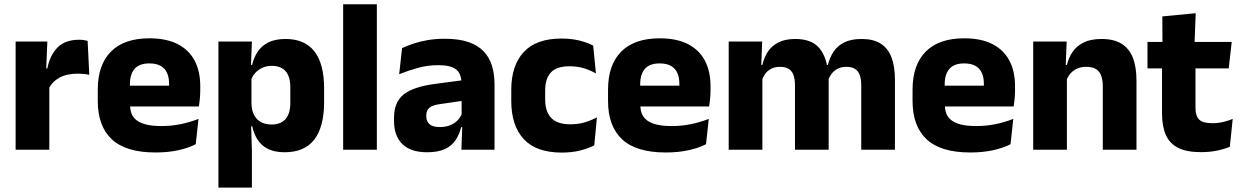

<svg xmlns="http://www.w3.org/2000/svg" viewBox="-20 -680 5632 872"><path d="M201 -276 159 -369H195Q207 -430 241.8 -464.8Q276.5 -499.5 340 -499.5Q351 -499.5 360.2 -498Q369.5 -496.5 378 -494.5L385.5 -340Q375 -343 361 -344.2Q347 -345.5 332.5 -345.5Q283.5 -345.5 250 -327.2Q216.5 -309 201 -276ZM204 0H51V-491.5H195L188.5 -334.5L204 -332.5Z M686 12.5Q552 12.5 488 -47.2Q424 -107 424 -221.5V-272.5Q424 -385.5 484 -445.8Q544 -506 658.5 -506Q735.5 -506 786.8 -479.8Q838 -453.5 863.8 -405Q889.5 -356.5 889.5 -288.5V-272Q889.5 -253 887.8 -233.2Q886 -213.5 883 -196.5H745Q747 -225.5 747.5 -251.2Q748 -277 748 -298Q748 -328.5 738.5 -349.2Q729 -370 709.2 -381Q689.5 -392 658.5 -392Q612.5 -392 591.2 -367.2Q570 -342.5 570 -297V-252L571 -235.5V-200.5Q571 -181.5 577.2 -164.5Q583.5 -147.5 599.2 -134.8Q615 -122 642.8 -114.8Q670.5 -107.5 713.5 -107.5Q759 -107.5 801 -116.2Q843 -125 881.5 -140L869 -25Q835 -7.5 788.5 2.5Q742 12.5 686 12.5ZM852 -196.5H505V-291H852Z M1272.5 11.5Q1228.5 11.5 1198.5 -3Q1168.5 -17.5 1150.8 -44.2Q1133 -71 1125.5 -106.5H1086L1122 -209.5Q1123 -179 1133.8 -158Q1144.5 -137 1164.8 -125.8Q1185 -114.5 1213 -114.5Q1255 -114.5 1276.8 -139.2Q1298.5 -164 1298.5 -213V-283Q1298.5 -332 1277.2 -356.5Q1256 -381 1214 -381Q1190.5 -381 1171.2 -372Q1152 -363 1138.8 -348.2Q1125.5 -333.5 1119.5 -314.5L1084.5 -385H1125Q1132.5 -418 1150 -444.8Q1167.5 -471.5 1198.5 -487.2Q1229.5 -503 1277.5 -503Q1363.5 -503 1407.8 -446.8Q1452 -390.5 1452 -278V-218Q1452 -104.5 1407.8 -46.5Q1363.5 11.5 1272.5 11.5ZM1124 172H972V-491.5H1124L1119 -359L1122 -341.5V-152.5L1120 -126.5L1124 5Z M1691.5 0H1538.5V-660.5H1691.5Z M2226 0H2075.5L2080 -123L2076.5 -130.5V-284L2075.5 -304Q2075.5 -345 2051.5 -364.5Q2027.5 -384 1971 -384Q1921.5 -384 1877 -371.5Q1832.5 -359 1793 -343L1806 -461.5Q1829.5 -472.5 1858.8 -482.2Q1888 -492 1923.5 -498Q1959 -504 1999.5 -504Q2064 -504 2107.5 -489Q2151 -474 2177 -446.5Q2203 -419 2214.5 -380.8Q2226 -342.5 2226 -296.5ZM1919 11.5Q1845.5 11.5 1807.5 -25.5Q1769.5 -62.5 1769.5 -131V-144.5Q1769.5 -217 1814.2 -251.8Q1859 -286.5 1956.5 -299L2088.5 -316.5L2097.5 -224.5L1980.5 -207.5Q1945 -203 1930.5 -191Q1916 -179 1916 -155.5V-152Q1916 -129.5 1930.5 -116.2Q1945 -103 1977 -103Q2005 -103 2025.2 -111.5Q2045.5 -120 2058.5 -133.8Q2071.5 -147.5 2078 -164.5L2099.5 -102.5H2074.5Q2066.5 -70.5 2049.8 -44.5Q2033 -18.5 2001.5 -3.5Q1970 11.5 1919 11.5Z M2532 13Q2415 13 2358.5 -48.5Q2302 -110 2302 -221.5V-272.5Q2302 -382 2358.5 -443.5Q2415 -505 2531.5 -505Q2561.5 -505 2587.5 -500.8Q2613.5 -496.5 2635.5 -489Q2657.5 -481.5 2674 -473L2686.5 -346.5Q2662 -360.5 2632.5 -369.8Q2603 -379 2566 -379Q2508 -379 2482 -351Q2456 -323 2456 -270V-227.5Q2456 -173.5 2483.5 -144.5Q2511 -115.5 2569.5 -115.5Q2606 -115.5 2635.2 -124.2Q2664.5 -133 2691 -147L2679 -20Q2653 -6 2615 3.5Q2577 13 2532 13Z M3003.5 12.5Q2869.5 12.5 2805.5 -47.2Q2741.5 -107 2741.5 -221.5V-272.5Q2741.5 -385.5 2801.5 -445.8Q2861.5 -506 2976 -506Q3053 -506 3104.2 -479.8Q3155.5 -453.5 3181.2 -405Q3207 -356.5 3207 -288.5V-272Q3207 -253 3205.2 -233.2Q3203.5 -213.5 3200.5 -196.5H3062.5Q3064.5 -225.5 3065 -251.2Q3065.5 -277 3065.5 -298Q3065.5 -328.5 3056 -349.2Q3046.5 -370 3026.8 -381Q3007 -392 2976 -392Q2930 -392 2908.8 -367.2Q2887.5 -342.5 2887.5 -297V-252L2888.5 -235.5V-200.5Q2888.5 -181.5 2894.8 -164.5Q2901 -147.5 2916.8 -134.8Q2932.5 -122 2960.2 -114.8Q2988 -107.5 3031 -107.5Q3076.5 -107.5 3118.5 -116.2Q3160.5 -125 3199 -140L3186.5 -25Q3152.5 -7.5 3106 2.5Q3059.5 12.5 3003.5 12.5ZM3169.5 -196.5H2822.5V-291H3169.5Z M4044.5 0H3891.5V-293Q3891.5 -319 3885.2 -337.8Q3879 -356.5 3864.2 -366.5Q3849.5 -376.5 3823.5 -376.5Q3801.5 -376.5 3785 -368.2Q3768.5 -360 3757.5 -345.8Q3746.5 -331.5 3741 -313.5L3726.5 -385H3740Q3748 -418 3765.5 -444.8Q3783 -471.5 3814 -487.2Q3845 -503 3893.5 -503Q3946 -503 3979.2 -482.2Q4012.5 -461.5 4028.5 -420.2Q4044.5 -379 4044.5 -317.5ZM3442.5 0H3289.5V-491.5H3441.5L3436.5 -359L3442.5 -354ZM3743.5 0H3590.5V-293Q3590.5 -319 3584.2 -337.8Q3578 -356.5 3563 -366.5Q3548 -376.5 3522.5 -376.5Q3500 -376.5 3483.5 -368.2Q3467 -360 3456.2 -345.8Q3445.5 -331.5 3440 -313.5L3416.5 -385H3442.5Q3450 -418.5 3467.2 -445Q3484.5 -471.5 3515 -487.2Q3545.5 -503 3592 -503Q3660.5 -503 3695.2 -467.8Q3730 -432.5 3739 -365.5Q3740.5 -355.5 3742 -341Q3743.5 -326.5 3743.5 -315Z M4386.5 12.5Q4252.5 12.5 4188.5 -47.2Q4124.5 -107 4124.5 -221.5V-272.5Q4124.5 -385.5 4184.5 -445.8Q4244.5 -506 4359 -506Q4436 -506 4487.2 -479.8Q4538.5 -453.5 4564.2 -405Q4590 -356.5 4590 -288.5V-272Q4590 -253 4588.2 -233.2Q4586.5 -213.5 4583.5 -196.5H4445.5Q4447.5 -225.5 4448 -251.2Q4448.5 -277 4448.5 -298Q4448.5 -328.5 4439 -349.2Q4429.5 -370 4409.8 -381Q4390 -392 4359 -392Q4313 -392 4291.8 -367.2Q4270.5 -342.5 4270.5 -297V-252L4271.5 -235.5V-200.5Q4271.5 -181.5 4277.8 -164.5Q4284 -147.5 4299.8 -134.8Q4315.5 -122 4343.2 -114.8Q4371 -107.5 4414 -107.5Q4459.5 -107.5 4501.5 -116.2Q4543.5 -125 4582 -140L4569.5 -25Q4535.5 -7.5 4489 2.5Q4442.5 12.5 4386.5 12.5ZM4552.5 -196.5H4205.5V-291H4552.5Z M5141.5 0H4988.5V-289Q4988.5 -316 4981.5 -335.8Q4974.5 -355.5 4958 -366Q4941.5 -376.5 4913 -376.5Q4889.5 -376.5 4871.5 -368.2Q4853.5 -360 4841.2 -345.8Q4829 -331.5 4823 -313.5L4799.5 -385H4825.5Q4833.5 -418.5 4851.8 -445Q4870 -471.5 4902 -487.2Q4934 -503 4983 -503Q5038 -503 5073 -481.8Q5108 -460.5 5124.8 -418.5Q5141.5 -376.5 5141.5 -313.5ZM4825.5 0H4672.5V-491.5H4824.5L4819.5 -368.5L4825.5 -354Z M5434.5 11Q5369 11 5330.2 -8.8Q5291.5 -28.5 5274.5 -68Q5257.5 -107.5 5257.5 -165.5V-440H5409.5V-190Q5409.5 -154 5425.8 -137.2Q5442 -120.5 5486.5 -120.5Q5511 -120.5 5535 -126Q5559 -131.5 5578.5 -140L5565.5 -13.5Q5540 -2.5 5506.8 4.2Q5473.5 11 5434.5 11ZM5560.5 -369.5H5191.5V-489.5H5574ZM5405 -478.5H5259.5L5259 -605.5L5410.5 -620Z"/></svg>

Font: Anek Kannada Medium
Style: Bold
Weight: 700
Version: Version 1.003